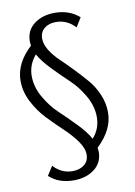

<svg xmlns="http://www.w3.org/2000/svg" viewBox="-93 -718 686 973"><g transform="rotate(-10 249.5 -231.5)"><path d="M437 -114Q437 -26 354 53Q356 67 356 74Q356 130 313.5 162.5Q271 195 207 195Q130 195 81 150L111 103Q152 148 209 148Q246 148 269.5 129Q293 110 293 77Q293 44 265.5 6Q238 -32 199 -68.5Q160 -105 121.5 -145.5Q83 -186 55.5 -239Q28 -292 28 -348Q28 -438 111 -515Q109 -529 109 -537Q109 -593 151.5 -625.5Q194 -658 258 -658Q333 -658 384 -613L355 -566Q313 -611 256 -611Q219 -611 196 -592Q173 -573 173 -540Q173 -511 192.5 -479.5Q212 -448 241.5 -420Q271 -392 305 -356.5Q339 -321 368.5 -287Q398 -253 417.5 -207.5Q437 -162 437 -114ZM88 -362Q88 -306 119 -252Q150 -198 189 -161.5Q228 -125 273 -78.5Q318 -32 337 4Q377 -41 377 -101Q377 -157 346 -211Q315 -265 276 -301.5Q237 -338 192 -384.5Q147 -431 128 -467Q88 -421 88 -362Z"/></g></svg>

Font: EauTestInfant
Style: Regular
Weight: 400
Designer: Christian Thalmann (Catharsis Fonts)
Version: Version 0.001;PS 000.001;hotconv 1.0.88;makeotf.lib2.5.64775